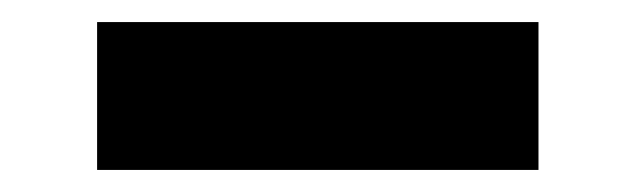

<svg xmlns="http://www.w3.org/2000/svg" viewBox="-20 -394 576 174"><path d="M68 -374H468V-240H68Z"/></svg>

Font: Decalotype Black
Style: Regular
Weight: 900
Designer: Alfredo Marco Pradil
Foundry: Alfredo Marco Pradil
Version: Version 1.0